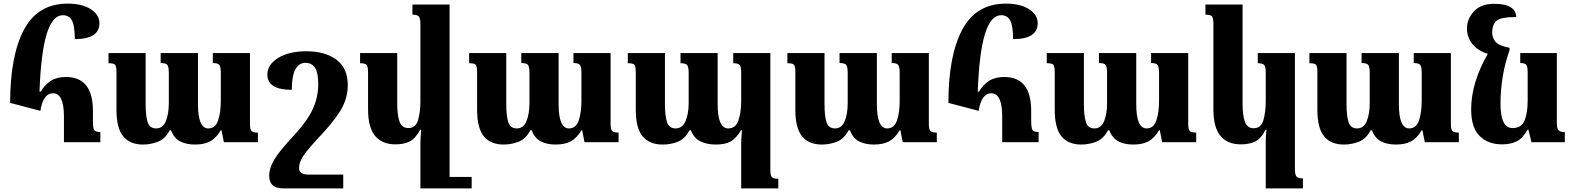

<svg xmlns="http://www.w3.org/2000/svg" viewBox="-20 -785 8686 1060"><path d="M203 -173Q209 -217 226.5 -243.5Q244 -270 273 -270Q333 -270 333 -141V0H534V-56Q507 -56 500 -67.5Q493 -79 493 -120V-173Q493 -360 344 -360Q293 -360 259.5 -338Q226 -316 205 -279H198Q206 -495 238 -598Q270 -701 327 -701Q362 -701 377.5 -671.5Q393 -642 393 -569Q529 -569 529 -657Q529 -703 481.5 -734Q434 -765 354 -765Q189 -765 112.5 -621.5Q36 -478 36 -217Z M1155 -492V-437Q1184 -437 1191.5 -425.5Q1199 -414 1199 -383V-229Q1199 -164 1184 -120Q1169 -76 1130 -76Q1073 -76 1073 -210V-492H867V-437Q896 -437 904 -426.5Q912 -416 912 -381V-217Q912 -156 895.5 -116Q879 -76 842 -76Q806 -76 795 -111Q784 -146 784 -210V-492H579V-436Q608 -436 615.5 -427.5Q623 -419 623 -386V-179Q623 -77 660.5 -32Q698 13 769 13Q812 13 852 -2.5Q892 -18 917 -66H924Q941 -22 974.5 -4.5Q1008 13 1057 13Q1107 13 1140 -4.5Q1173 -22 1199 -66H1203L1216 0H1404V-53Q1375 -53 1367.5 -63Q1360 -73 1360 -101V-492Z M1671 -502Q1575 -502 1515.5 -465Q1456 -428 1456 -374Q1456 -289 1591 -289Q1591 -438 1667 -438Q1701 -438 1719 -411Q1737 -384 1737 -320Q1737 -251 1708.5 -186.5Q1680 -122 1607 -42Q1519 52 1492.5 99Q1466 146 1466 184Q1466 255 1542 255H1875V179H1684Q1631 179 1631 142Q1631 111 1655.5 74Q1680 37 1766 -54Q1843 -139 1871.5 -196Q1900 -253 1900 -315Q1900 -409 1837.5 -455.5Q1775 -502 1671 -502Z M2584 192H2462V-760H2257V-704Q2284 -704 2292.5 -694Q2301 -684 2301 -651V-229Q2301 -166 2288 -122Q2275 -78 2234 -78Q2199 -78 2186 -113Q2173 -148 2173 -213V-492H1968V-436Q1998 -436 2005 -425.5Q2012 -415 2012 -380V-182Q2012 -81 2051 -34.5Q2090 12 2164 12Q2209 12 2241.5 -4Q2274 -20 2300 -69H2305Q2304 -51 2302.5 -33.5Q2301 -16 2301 2V255H2584Z M3146 -492V-437Q3175 -437 3182.5 -425.5Q3190 -414 3190 -383V-229Q3190 -164 3175 -120Q3160 -76 3121 -76Q3064 -76 3064 -210V-492H2858V-437Q2887 -437 2895 -426.5Q2903 -416 2903 -381V-217Q2903 -156 2886.5 -116Q2870 -76 2833 -76Q2797 -76 2786 -111Q2775 -146 2775 -210V-492H2570V-436Q2599 -436 2606.5 -427.5Q2614 -419 2614 -386V-179Q2614 -77 2651.5 -32Q2689 13 2760 13Q2803 13 2843 -2.5Q2883 -18 2908 -66H2915Q2932 -22 2965.5 -4.5Q2999 13 3048 13Q3098 13 3131 -4.5Q3164 -22 3190 -66H3194L3207 0H3395V-53Q3366 -53 3358.5 -63Q3351 -73 3351 -101V-492Z M4028 -492V-436Q4057 -436 4064.5 -425Q4072 -414 4072 -383V-229Q4072 -164 4056.5 -120Q4041 -76 4001 -76Q3942 -76 3942 -210V-492H3737V-436Q3765 -436 3773.5 -426Q3782 -416 3782 -381V-217Q3782 -156 3764.5 -116Q3747 -76 3710 -76Q3674 -76 3662.5 -111Q3651 -146 3651 -210V-492H3446V-436Q3475 -436 3482.5 -427.5Q3490 -419 3490 -386V-179Q3490 -77 3528 -32Q3566 13 3638 13Q3684 13 3722.5 -2.5Q3761 -18 3787 -66H3794Q3811 -22 3847 -4.5Q3883 13 3932 13Q3984 13 4014.5 -4.5Q4045 -22 4071 -66H4076Q4075 -48 4073.5 -30.5Q4072 -13 4072 5V255H4277V202Q4248 202 4240.5 192Q4233 182 4233 154V-492Z M4903 -492V-437Q4932 -437 4939.5 -425.5Q4947 -414 4947 -383V-229Q4947 -164 4932 -120Q4917 -76 4878 -76Q4821 -76 4821 -210V-492H4615V-437Q4644 -437 4652 -426.5Q4660 -416 4660 -381V-217Q4660 -156 4643.5 -116Q4627 -76 4590 -76Q4554 -76 4543 -111Q4532 -146 4532 -210V-492H4327V-436Q4356 -436 4363.5 -427.5Q4371 -419 4371 -386V-179Q4371 -77 4408.5 -32Q4446 13 4517 13Q4560 13 4600 -2.5Q4640 -18 4665 -66H4672Q4689 -22 4722.5 -4.5Q4756 13 4805 13Q4855 13 4888 -4.5Q4921 -22 4947 -66H4951L4964 0H5152V-53Q5123 -53 5115.5 -63Q5108 -73 5108 -101V-492Z M5383 -173Q5389 -217 5406.5 -243.5Q5424 -270 5453 -270Q5513 -270 5513 -141V0H5714V-56Q5687 -56 5680 -67.5Q5673 -79 5673 -120V-173Q5673 -360 5524 -360Q5473 -360 5439.5 -338Q5406 -316 5385 -279H5378Q5386 -495 5418 -598Q5450 -701 5507 -701Q5542 -701 5557.5 -671.5Q5573 -642 5573 -569Q5709 -569 5709 -657Q5709 -703 5661.5 -734Q5614 -765 5534 -765Q5369 -765 5292.5 -621.5Q5216 -478 5216 -217Z M6335 -492V-437Q6364 -437 6371.5 -425.5Q6379 -414 6379 -383V-229Q6379 -164 6364 -120Q6349 -76 6310 -76Q6253 -76 6253 -210V-492H6047V-437Q6076 -437 6084 -426.5Q6092 -416 6092 -381V-217Q6092 -156 6075.5 -116Q6059 -76 6022 -76Q5986 -76 5975 -111Q5964 -146 5964 -210V-492H5759V-436Q5788 -436 5795.5 -427.5Q5803 -419 5803 -386V-179Q5803 -77 5840.5 -32Q5878 13 5949 13Q5992 13 6032 -2.5Q6072 -18 6097 -66H6104Q6121 -22 6154.5 -4.5Q6188 13 6237 13Q6287 13 6320 -4.5Q6353 -22 6379 -66H6383L6396 0H6584V-53Q6555 -53 6547.5 -63Q6540 -73 6540 -101V-492Z M6968 255H7173V200Q7148 200 7138.5 190.5Q7129 181 7129 148V-492H6924V-436Q6951 -436 6959.5 -426Q6968 -416 6968 -383V-229Q6968 -166 6955 -121.5Q6942 -77 6901 -77Q6866 -77 6853 -112.5Q6840 -148 6840 -213V-760H6635V-704Q6665 -704 6672 -693.5Q6679 -683 6679 -648V-182Q6679 -81 6718 -34.5Q6757 12 6831 12Q6876 12 6908.5 -3Q6941 -18 6967 -69H6972Q6970 -53 6969 -38Q6968 -23 6968 -8Z M7785 -492V-437Q7814 -437 7821.5 -425.5Q7829 -414 7829 -383V-229Q7829 -164 7814 -120Q7799 -76 7760 -76Q7703 -76 7703 -210V-492H7497V-437Q7526 -437 7534 -426.5Q7542 -416 7542 -381V-217Q7542 -156 7525.5 -116Q7509 -76 7472 -76Q7436 -76 7425 -111Q7414 -146 7414 -210V-492H7209V-436Q7238 -436 7245.5 -427.5Q7253 -419 7253 -386V-179Q7253 -77 7290.5 -32Q7328 13 7399 13Q7442 13 7482 -2.5Q7522 -18 7547 -66H7554Q7571 -22 7604.5 -4.5Q7638 13 7687 13Q7737 13 7770 -4.5Q7803 -22 7829 -66H7833L7846 0H8034V-53Q8005 -53 7997.5 -63Q7990 -73 7990 -101V-492Z M8413 -69H8418L8435 0H8619V-56Q8594 -56 8584.5 -65.5Q8575 -75 8575 -107V-492H8373V-437Q8399 -437 8406.5 -426.5Q8414 -416 8414 -384V-229Q8414 -164 8397.5 -121Q8381 -78 8330 -78Q8264 -78 8264 -212Q8264 -285 8276 -360Q8288 -435 8314 -508V-521Q8253 -533 8235.5 -555.5Q8218 -578 8218 -606Q8218 -647 8240.5 -669Q8263 -691 8351 -691Q8348 -764 8229 -764Q8155 -764 8117 -722Q8079 -680 8079 -629Q8079 -577 8110.5 -540Q8142 -503 8194 -488Q8102 -328 8102 -181Q8102 -80 8149 -34Q8196 12 8273 12Q8320 12 8354 -5Q8388 -22 8413 -69Z"/></svg>

Font: Noto Serif Armenian SemiCondensed Extra
Style: Regular
Weight: 800
Width: 4
Designer: Monotype Design Team
Foundry: Monotype Imaging Inc.
Version: Version 1.901